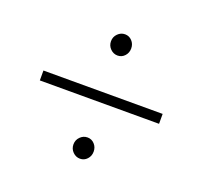

<svg xmlns="http://www.w3.org/2000/svg" viewBox="-83 -632 651 614"><g transform="rotate(20 242.0 -324.5)"><path d="M39.1 -304.2V-337.9H444.8V-304.2ZM220.5 -123.3Q210 -133.8 210 -148.9Q210 -164.1 220.5 -174.6Q231 -185.1 245.1 -185.1Q259.3 -185.1 269 -174.6Q278.8 -164.1 278.8 -148.9Q278.8 -133.8 269 -123.3Q259.3 -112.8 245.1 -112.8Q231 -112.8 220.5 -123.3ZM220.5 -474.4Q210 -484.9 210 -500Q210 -515.1 220.5 -525.6Q231 -536.1 245.1 -536.1Q259.3 -536.1 269 -525.6Q278.8 -515.1 278.8 -500Q278.8 -484.9 269 -474.4Q259.3 -463.9 245.1 -463.9Q231 -463.9 220.5 -474.4Z"/></g></svg>

Font: Trueno UltraLight
Style: Regular
Weight: 250
Designer: Julieta Ulanovsky
Foundry: Julieta Ulanovsky
Version: Version 3.001b | FøM Fix